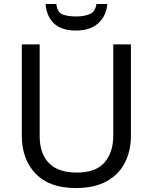

<svg xmlns="http://www.w3.org/2000/svg" viewBox="-20 -938 771 968"><path d="M640 -252Q640 -178 610 -118.5Q580 -59 518.5 -24.5Q457 10 362 10Q229 10 159.5 -62.5Q90 -135 90 -254V-714H180V-251Q180 -164 226.5 -116Q273 -68 367 -68Q464 -68 507.5 -119.5Q551 -171 551 -252V-714H640ZM521 -918Q516 -858 475.5 -821Q435 -784 363 -784Q289 -784 251.5 -820.5Q214 -857 210 -918H264Q269 -877 294 -866Q319 -855 365 -855Q404 -855 432.5 -867Q461 -879 466 -918Z"/></svg>

Font: Noto Sans Phoenician
Style: Regular
Weight: 400
Designer: Monotype Design Team
Foundry: Monotype Imaging Inc.
Version: Version 2.001; ttfautohint (v1.8.4.7-5d5b)